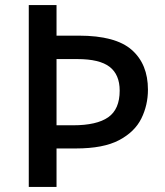

<svg xmlns="http://www.w3.org/2000/svg" viewBox="-20 -734 649 754"><path d="M561 -382Q561 -321 535 -268.5Q509 -216 447.5 -183.5Q386 -151 278 -151H202V0H93V-714H202V-594H290Q434 -594 497.5 -538Q561 -482 561 -382ZM267 -242Q360 -242 405 -273.5Q450 -305 450 -378Q450 -441 410.5 -471.5Q371 -502 284 -502H202V-242Z"/></svg>

Font: Noto Sans Khmer UI Medium
Style: Regular
Weight: 500
Designer: Danh Hong and the Monotype Design Team
Foundry: Monotype Imaging Inc.
Version: Version 2.002; ttfautohint (v1.8.4.7-5d5b)